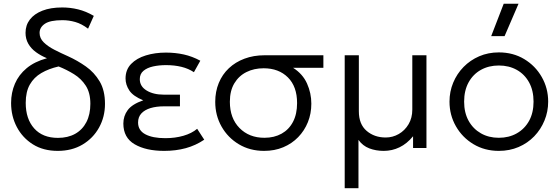

<svg xmlns="http://www.w3.org/2000/svg" viewBox="-20 -774 2924 1004"><path d="M282 15Q206.5 15 152 -19.2Q97.5 -53.5 67.8 -110.2Q38 -167 38 -235.5Q38 -289.5 58 -336.2Q78 -383 119.5 -417.5Q161 -452 225.5 -469.5Q193 -483 167.8 -501.5Q142.5 -520 128 -545.2Q113.5 -570.5 113.5 -602.5Q113.5 -642 136.2 -671.8Q159 -701.5 201.8 -718.2Q244.5 -735 305.5 -735Q347.5 -735 388.5 -725Q429.5 -715 470.5 -691L440.5 -624Q407 -649.5 373.5 -659Q340 -668.5 306.5 -668.5Q242.5 -668.5 214.8 -649.8Q187 -631 187 -602Q187 -574 208.5 -552.8Q230 -531.5 264 -514Q298 -496.5 336.5 -479.5Q385 -457.5 429 -426.5Q473 -395.5 501 -348.5Q529 -301.5 529 -231Q529 -163 498 -107Q467 -51 411.5 -18Q356 15 282 15ZM283 -53Q335 -53 373 -74.2Q411 -95.5 431.8 -135.5Q452.5 -175.5 452.5 -231.5Q452.5 -288.5 428.8 -325.5Q405 -362.5 367 -386Q329 -409.5 286.5 -426.5Q234.5 -414.5 196 -392Q157.5 -369.5 136 -331.8Q114.5 -294 114.5 -236Q114.5 -152 158.8 -102.5Q203 -53 283 -53Z M838.5 15Q743.5 15 684.2 -19.5Q625 -54 625 -128Q625 -167.5 647.8 -198.2Q670.5 -229 729 -249.5Q676 -271 656.2 -301Q636.5 -331 636.5 -363.5Q636.5 -409.5 665.5 -439.5Q694.5 -469.5 742.5 -484.2Q790.5 -499 847.5 -499Q897 -499 941 -489.2Q985 -479.5 1027.5 -456.5L994 -396.5Q965.5 -415.5 928.8 -424.5Q892 -433.5 848 -433.5Q811.5 -433.5 780.2 -426.5Q749 -419.5 730 -403.5Q711 -387.5 711 -360Q711 -322.5 746.5 -300.8Q782 -279 837 -279H921V-218H838Q797.5 -218 767 -208.8Q736.5 -199.5 719.2 -180.8Q702 -162 702 -133.5Q702 -92 740 -71.8Q778 -51.5 844.5 -51.5Q895.5 -51.5 939 -64Q982.5 -76.5 1011 -100.5L1048 -43.5Q1003.5 -13.5 951.5 0.8Q899.5 15 838.5 15Z M1361 15Q1287 15 1229.2 -19.5Q1171.5 -54 1138.5 -112.2Q1105.5 -170.5 1105.5 -241.5Q1105.5 -295 1124 -340Q1142.5 -385 1176.8 -417.2Q1211 -449.5 1258.5 -467.2Q1306 -485 1363.5 -485H1671V-419.5H1512.5Q1563 -387.5 1585.5 -337.2Q1608 -287 1608 -232Q1608 -180 1590 -135.2Q1572 -90.5 1539.2 -56.8Q1506.5 -23 1461.2 -4Q1416 15 1361 15ZM1362.5 -53.5Q1414 -53.5 1452.5 -75Q1491 -96.5 1512.2 -137Q1533.5 -177.5 1533.5 -235Q1533.5 -321.5 1485.5 -369.2Q1437.5 -417 1358.5 -417Q1308.5 -417 1268.8 -397.2Q1229 -377.5 1205.5 -338.5Q1182 -299.5 1182 -242Q1182 -156 1232.2 -104.8Q1282.5 -53.5 1362.5 -53.5Z M1782.5 210V-485H1856.5V-192Q1856.5 -124.5 1897 -89.8Q1937.5 -55 1997 -55Q2033.5 -55 2065.2 -73.2Q2097 -91.5 2116.5 -124.5Q2136 -157.5 2136 -201V-485H2210V0H2140V-61.5Q2108 -22.5 2069.2 -3.8Q2030.5 15 1986.5 15Q1945.5 15 1911 1.8Q1876.5 -11.5 1854.5 -42.5V210Z M2588.5 15Q2514.5 15 2456 -20Q2397.5 -55 2364 -113.8Q2330.5 -172.5 2330.5 -242.5Q2330.5 -295 2349.8 -341.5Q2369 -388 2404 -423.8Q2439 -459.5 2486 -479.8Q2533 -500 2588.5 -500Q2663 -500 2721.2 -465Q2779.5 -430 2813 -371.2Q2846.5 -312.5 2846.5 -242.5Q2846.5 -190.5 2827.2 -143.8Q2808 -97 2773.5 -61.2Q2739 -25.5 2691.8 -5.2Q2644.5 15 2588.5 15ZM2588.5 -53.5Q2641.5 -53.5 2682.5 -76.8Q2723.5 -100 2746.8 -142.2Q2770 -184.5 2770 -242.5Q2770 -300.5 2746.8 -343Q2723.5 -385.5 2682.5 -408.5Q2641.5 -431.5 2588.5 -431.5Q2535.5 -431.5 2494.5 -408.5Q2453.5 -385.5 2430.2 -343Q2407 -300.5 2407 -242.5Q2407 -184.5 2430.5 -142.2Q2454 -100 2494.8 -76.8Q2535.5 -53.5 2588.5 -53.5ZM2548.5 -585 2614 -754.5H2691.5L2618.5 -585Z"/></svg>

Font: Geologica Roman ExtraLight
Style: Regular
Weight: 250
Designer: Sindre Bremnes, Frode Helland
Foundry: Monokrom Skriftforlag AS
Version: Version 1.010;gftools[0.9.28]